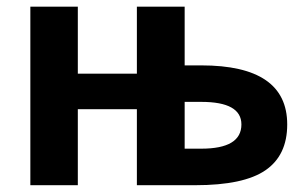

<svg xmlns="http://www.w3.org/2000/svg" viewBox="-20 -543 896 565"><path d="M523.4 -350.6H572.3Q825.2 -350.6 825.2 -176.8Q825.2 -85.9 761.2 -42Q697.3 2 554.7 2H382.8V-221.7H209V2H69.3V-523.4H209V-326.2H382.8V-523.4H523.4ZM523.4 -243.2V-105.5H572.3Q690.4 -105.5 690.4 -176.8Q690.4 -243.2 572.3 -243.2Z"/></svg>

Font: Gen Shin Gothic Bold
Style: Bold
Weight: 700
Designer: [Source Han Sans]
Ryoko NISHIZUKA  (kana & ideographs); Paul D. Hunt (Latin, Greek & Cyrillic); Wenlong ZHANG  (bopomofo
Version: Version 1.002.20150607